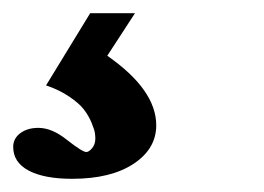

<svg xmlns="http://www.w3.org/2000/svg" viewBox="-20 -20 400 291"><path d="M89.4 251Q46.9 251 23.4 238.5Q0 226.1 0 202.6Q0 189.9 10.7 181.9Q21.5 173.8 38.1 173.8Q59.1 173.8 82 192.4Q105 210.4 110.8 210.4Q114.7 210.4 119.6 204.6Q124.5 198.7 124.5 189.9Q124.5 186.5 123.8 181.4Q123 176.3 118.7 165.8Q114.3 155.3 107.2 146Q100.1 136.7 85 126.5Q69.8 116.2 49.8 109.4L116.7 0H184.6L142.6 64.5Q216.8 116.2 216.8 169.9Q216.8 205.6 182.4 228.3Q147.9 251 89.4 251Z"/></svg>

Font: Elstob ExtraBold
Style: Italic
Weight: 800
Italic angle: -20°
Designer: Peter S. Baker
Version: Version 1.015